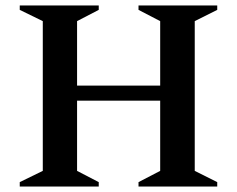

<svg xmlns="http://www.w3.org/2000/svg" viewBox="-20 -680 865 700"><path d="M52 0V-16L136 -57V-603L52 -644V-660H340V-644L261 -603V-368H564V-603L485 -644V-660H772V-644L690 -603V-57L772 -16V0H485V-16L564 -57V-313H261V-57L340 -16V0Z"/></svg>

Font: Spectral SemiBold
Style: Regular
Weight: 600
Designer: Jean-Baptiste Levee
Foundry: Production Type
Version: Version 2.001